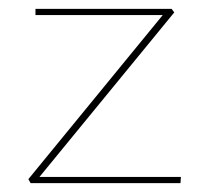

<svg xmlns="http://www.w3.org/2000/svg" viewBox="-20 -413 462 433"><path d="M388 -14 387 0H49L44 -9L347 -379H60V-393H367L373 -385L69 -14Z"/></svg>

Font: Ysabeau Thin
Style: Regular
Weight: 200
Designer: Christian Thalmann (Catharsis Fonts)
Version: Version 0.003